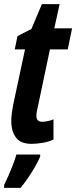

<svg xmlns="http://www.w3.org/2000/svg" viewBox="-22 -681 367 922"><path d="M129.9 9.8Q76.7 9.8 54.4 -20.8Q32.2 -51.3 32.2 -100.1Q32.2 -116.7 34.7 -136.2Q37.1 -155.8 42 -181.2L98.1 -443.8H48.8L62 -507.8L128.9 -542L179.2 -661.1H264.2L238.8 -544.9H324.2L303.2 -443.8H217.8L159.2 -166Q156.7 -154.8 154.8 -144.8Q152.8 -134.8 152.8 -127Q152.8 -110.4 159.7 -103.3Q166.5 -96.2 182.1 -96.2Q189.5 -96.2 204.6 -98.9Q219.7 -101.6 234.9 -107.9V-11.2Q212.4 0 182.6 4.9Q152.8 9.8 129.9 9.8ZM-2.4 221.2V208Q6.8 189.5 18.3 163.3Q29.8 137.2 40.3 110.1Q50.8 83 56.6 61H170.9V70.8Q161.6 93.3 145.5 121.1Q129.4 148.9 111.1 175.5Q92.8 202.1 76.7 221.2Z"/></svg>

Font: Open Sans Condensed
Style: Italic
Weight: 400
Width: 3
Italic angle: -12°
Designer: Monotype Design Team
Foundry: Monotype Imaging Inc.
Version: Version 3.000